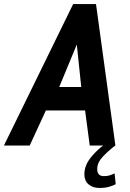

<svg xmlns="http://www.w3.org/2000/svg" viewBox="-64 -720 642 950"><path d="M-44.5 0 298 -700H411L507 0H380L357 -173.5H163L83 0ZM229 -289.5H338L316 -499.5ZM453.5 -5 506.5 0Q474 24.5 445.5 54.2Q417 84 417 116.5Q417 151.5 450 151.5Q466 151.5 478.2 147.8Q490.5 144 503 138L508.5 191.5Q494 199 474.8 204.5Q455.5 210 428 210Q395 210 374.2 192.2Q353.5 174.5 353.5 142.5Q353.5 99.5 384.2 60.8Q415 22 453.5 -5Z"/></svg>

Font: Cabin Condensed
Style: Bold Italic
Weight: 700
Width: 3
Italic angle: -10°
Designer: Pablo Impallari
Foundry: Pablo Impallari. http://www.impallari.com Igino Marini. http://www.ikern.com
Version: Version 3.001; ttfautohint (v1.8.3)